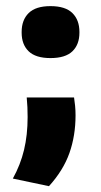

<svg xmlns="http://www.w3.org/2000/svg" viewBox="-20 -490 337 643"><path d="M228 -163.5Q230 -151.5 231.5 -135.8Q233 -120 233 -104Q233 -35.5 212.5 22.5Q192 80.5 144 133.5L23 108Q48.5 62 60.5 12Q72.5 -38 72.5 -98Q72.5 -115.5 71.8 -131Q71 -146.5 69.5 -163.5ZM149 -295.5Q99.5 -295.5 76 -318.2Q52.5 -341 52.5 -380.5V-383Q52.5 -423 76 -446.2Q99.5 -469.5 149 -469.5Q199 -469.5 222.5 -446.2Q246 -423 246 -383V-380.5Q246 -341 222.5 -318.2Q199 -295.5 149 -295.5Z"/></svg>

Font: Anek Latin Expanded
Style: Bold
Weight: 700
Width: 7
Designer: Yesha Goshar
Foundry: Ek Type
Version: Version 1.003